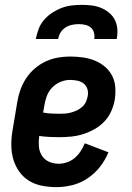

<svg xmlns="http://www.w3.org/2000/svg" viewBox="-20 -760 540 788"><path d="M212 8Q182 8 153 2.5Q124 -3 100 -17.5Q76 -32 59.5 -55Q43 -78 35 -105Q27 -132 26.5 -162Q26 -192 31 -222L51 -342Q55 -367 64 -392Q73 -417 87.5 -439Q102 -461 123 -479Q144 -497 168 -508Q192 -519 217 -523.5Q242 -528 267 -528Q293 -528 319 -524.5Q345 -521 367.5 -512Q390 -503 409 -487.5Q428 -472 439.5 -450.5Q451 -429 453 -403Q455 -377 451 -351Q447 -327 436.5 -303.5Q426 -280 408.5 -261.5Q391 -243 368 -230Q345 -217 321 -209.5Q297 -202 272.5 -199.5Q248 -197 224 -197Q203 -197 182.5 -198Q162 -199 141 -202Q138 -181 139.5 -160Q141 -139 151.5 -122Q162 -105 180.5 -96.5Q199 -88 221 -88Q238 -88 255.5 -94Q273 -100 287 -112Q301 -124 311 -139.5Q321 -155 328 -172L425 -135Q412 -103 390.5 -75.5Q369 -48 340 -28.5Q311 -9 278 -0.5Q245 8 212 8ZM224 -293Q236 -293 248.5 -294Q261 -295 273 -298.5Q285 -302 296.5 -307.5Q308 -313 318 -322Q328 -331 333 -342.5Q338 -354 340 -366Q343 -381 338.5 -395Q334 -409 323 -417.5Q312 -426 297 -429Q282 -432 267 -432Q248 -432 228.5 -424Q209 -416 194 -400.5Q179 -385 172 -365.5Q165 -346 162 -327L157 -298Q174 -295 190.5 -294Q207 -293 224 -293ZM127 -600Q131 -621 138.5 -641Q146 -661 160.5 -678Q175 -695 194 -707.5Q213 -720 233 -727.5Q253 -735 274 -737.5Q295 -740 316 -740Q337 -740 357 -737.5Q377 -735 395 -727.5Q413 -720 428 -707.5Q443 -695 451.5 -678Q460 -661 461.5 -641Q463 -621 459 -600H367Q369 -614 365.5 -626.5Q362 -639 352.5 -647Q343 -655 330 -658Q317 -661 303 -661Q289 -661 275 -658Q261 -655 248.5 -647Q236 -639 228.5 -626.5Q221 -614 219 -600Z"/></svg>

Font: Iosevka
Style: Bold Italic
Weight: 700
Italic angle: -9°
Monospace: yes
Designer: Belleve Invis
Foundry: Belleve Invis
Version: Version 32.5.0; ttfautohint (v1.8.4)